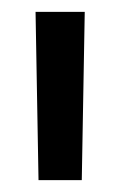

<svg xmlns="http://www.w3.org/2000/svg" viewBox="-20 -730 203 324"><path d="M40 -710H123L118 -426H45Z"/></svg>

Font: AtCorfu Sans
Style: AtCorfu Sans Regular
Weight: 400
Designer: Kostas Teopoulos
Foundry: Kostas Teopoulos
Version: Version 1.00 July 8, 2025, initial release